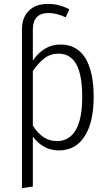

<svg xmlns="http://www.w3.org/2000/svg" viewBox="-20 -763 559 988"><path d="M462 -264Q462 -134 415.5 -61.5Q369 11 283 11Q241 11 207 -8Q173 -27 149 -60V197L93 205V-612Q93 -673 128.5 -708Q164 -743 227 -743Q284 -743 337 -715L318 -674Q271 -696 230 -696Q149 -696 149 -611V-451Q175 -490 211 -512Q247 -534 291 -534Q375 -534 418.5 -465Q462 -396 462 -264ZM403 -264Q403 -378 372.5 -432.5Q342 -487 281 -487Q240 -487 208.5 -463Q177 -439 149 -397V-117Q198 -37 273 -37Q336 -37 369.5 -93.5Q403 -150 403 -264Z"/></svg>

Font: Fira Sans Condensed Light
Style: Regular
Weight: 300
Width: 3
Designer: bBox Type GmbH & Carrois Corporate GbR & Edenspiekermann AG
Foundry: bBox Type GmbH & Carrois Corporate GbR & Edenspiekermann AG
Version: Version 4.301